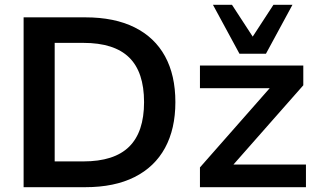

<svg xmlns="http://www.w3.org/2000/svg" viewBox="-20 -777 1328 797"><path d="M78 0V-705H334Q455 -705 538.5 -663.5Q622 -622 665 -543.5Q708 -465 708 -353Q708 -242 665 -163Q622 -84 538.5 -42Q455 0 334 0ZM207 -107H326Q454 -107 516 -168Q578 -229 578 -353Q578 -478 516 -538.5Q454 -599 326 -599H207ZM810 0V-82L1126 -441V-411H810V-505H1239V-423L920 -61L919 -94H1250V0ZM974 -554 864 -757H943L1029 -625L1115 -757H1194L1084 -554Z"/></svg>

Font: Mulish ExtraLight
Style: Regular
Weight: 200
Designer: Vernon Adams
Foundry: Vernon Adams
Version: Version 3.603